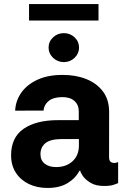

<svg xmlns="http://www.w3.org/2000/svg" viewBox="-20 -926 620 956"><path d="M216.3 9.9Q164.4 9.9 123.4 -9.9Q82.4 -29.8 58.8 -66.2Q35.2 -102.6 35.2 -152.7Q35.2 -241.8 98 -285Q160.9 -328.1 271 -327.8H372.2V-371.4Q372.2 -404.1 350.7 -423.3Q329.2 -442.5 290.5 -442.5Q246.8 -442.5 223 -423.7Q199.2 -404.8 196.7 -375.4L55.4 -375Q57.9 -425.1 86.6 -465.4Q115.4 -505.7 167.6 -529.5Q219.8 -553.3 291.9 -552.9Q356.5 -553.3 409.1 -532.5Q461.6 -511.7 492.5 -470.7Q523.4 -429.7 523.4 -368.3L523.1 -142.8Q523.1 -120.4 538 -116.3Q552.9 -112.2 565.3 -118.3H568.2V-14.2Q566.8 -14.2 549.4 -7.1Q532 0 498.2 0Q456.7 0 430.6 -16Q404.5 -32 392.2 -50.2Q380 -68.5 380 -75.3V-76H375.7Q356.2 -38.4 316.4 -14.2Q276.6 9.9 216.3 9.9ZM259.2 -94.1Q309.7 -94.1 341.3 -123.2Q372.9 -152.3 372.9 -201.7V-233.7H287.6Q230.1 -233.3 205.8 -212.9Q181.5 -192.5 181.5 -158.7Q181.5 -127.5 202.9 -110.8Q224.4 -94.1 259.2 -94.1ZM470.5 -905.9V-823.9H124.6V-905.9ZM297.9 -616.8Q266.7 -616.8 244.3 -638.1Q221.9 -659.4 221.9 -688.9Q221.9 -719.1 244.3 -740.1Q266.7 -761 297.9 -761Q329.2 -761 351.4 -740.1Q373.6 -719.1 373.6 -688.9Q373.6 -659.4 351.4 -638.1Q329.2 -616.8 297.9 -616.8Z"/></svg>

Font: Inter Zeller
Style: Bold
Weight: 700
Designer: Rasmus Andersson; Joe Bland
Foundry: zeller
Version: Version 3.015;git-dec3a8cb1